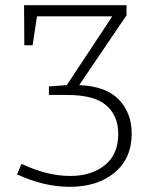

<svg xmlns="http://www.w3.org/2000/svg" viewBox="-20 -715 593 742"><path d="M286 -386Q390 -382 439.5 -330Q489 -278 489 -199Q489 -103 423 -48Q357 7 249 7Q150 7 46 -41L63 -82Q162 -35 251 -35Q333 -35 385 -76.5Q437 -118 437 -198Q437 -267 391 -307.5Q345 -348 239 -348H169V-381L238 -386L414 -652H123L106 -540H74L73 -695H469V-656Z"/></svg>

Font: Bitter Pro Light
Style: Regular
Weight: 300
Designer: Sol Matas, and Bitter project Authors
Foundry: Sol Matas
Version: Version 1.010